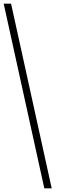

<svg xmlns="http://www.w3.org/2000/svg" viewBox="-30 -820 330 1040"><path d="M250 200H210L-10 -800H30Z"/></svg>

Font: Big Shoulders Stencil Text SC Thin
Style: Regular
Weight: 100
Designer: Patric King
Foundry: XO Type Co
Version: Version 2.001